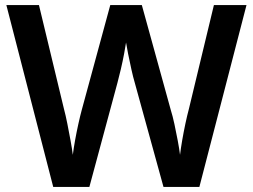

<svg xmlns="http://www.w3.org/2000/svg" viewBox="-20 -734 993 754"><path d="M948 -714 763 0H622L509 -410Q503 -430 496 -461.5Q489 -493 483 -523Q477 -553 475 -567Q473 -553 467.5 -523.5Q462 -494 454.5 -462Q447 -430 441 -408L331 0H189L5 -714H133L231 -307Q238 -281 244.5 -248Q251 -215 257 -182.5Q263 -150 266 -126Q269 -151 275 -184Q281 -217 288 -248.5Q295 -280 301 -302L413 -714H537L651 -301Q658 -279 665 -246.5Q672 -214 678 -182Q684 -150 687 -126Q690 -151 695.5 -183Q701 -215 708 -248Q715 -281 722 -307L820 -714Z"/></svg>

Font: Noto Sans Sinhala UI SemiBold
Style: Regular
Weight: 600
Designer: Jelle Bosma - Monotype Design Team
Foundry: Monotype Imaging Inc.
Version: Version 2.006; ttfautohint (v1.8.4.7-5d5b)